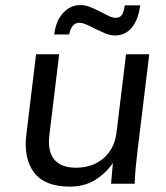

<svg xmlns="http://www.w3.org/2000/svg" viewBox="-20 -711 643 743"><path d="M250 11.2Q153.3 11.2 111.8 -43.5Q70.3 -99.1 82 -191.4L119.6 -501H209L171.4 -191.4Q163.1 -126.5 189.7 -94.2Q216.3 -62 273.9 -62Q338.9 -62 381.8 -99.6Q423.3 -136.7 430.7 -196.8L467.8 -501H557.6L511.7 -124Q507.8 -90.3 504.9 -59.6Q502 -28.8 501 0H409.7L417 -80.6Q390.6 -41.5 349.1 -15.1Q307.1 11.2 250 11.2ZM423.8 -573.7Q404.3 -573.7 377.9 -585.9Q364.3 -592.3 351.6 -598.1Q338.9 -604 326.2 -610.4Q300.8 -623 287.1 -623Q256.8 -623 247.6 -577.6H189.9Q195.8 -629.4 223.6 -660.2Q251.5 -691.4 291.5 -691.4Q310.5 -691.4 329.6 -683.6Q348.6 -675.8 366.2 -666.7Q383.8 -657.7 399.4 -649.9Q415 -642.1 427.7 -642.1Q443.4 -642.1 451.2 -652.8Q459 -663.6 462.9 -690.4H522.5Q515.6 -635.7 490.5 -604.7Q465.3 -573.7 423.8 -573.7Z"/></svg>

Font: Ride
Style: Italic
Weight: 400
Version: Version 3.000